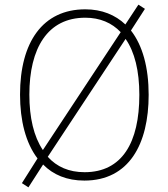

<svg xmlns="http://www.w3.org/2000/svg" viewBox="-20 -765 719 824"><path d="M618 -358C618 -475 592 -570 542 -634L602 -727L574 -745L518 -660C475 -701 417 -725 346 -725C164 -725 66 -585 66 -359C66 -248 90 -152 141 -85L74 21L102 39L165 -59C208 -15 267 10 342 10C534 10 618 -147 618 -358ZM106 -359C106 -558 184 -689 346 -689C409 -689 460 -667 498 -627L164 -121C125 -179 106 -260 106 -359ZM578 -358C578 -153 504 -26 343 -26C276 -26 224 -49 185 -92L519 -598C558 -542 578 -461 578 -358Z"/></svg>

Font: Noto Sans Devanagari UI SemiCondensed ExtraLight
Style: Regular
Weight: 200
Width: 4
Designer: Jelle Bosma - Monotype Design Team
Foundry: Monotype Imaging Inc.
Version: Version 2.004